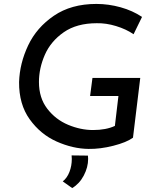

<svg xmlns="http://www.w3.org/2000/svg" viewBox="-20 -746 799 976"><path d="M430 11Q350 10 268 -26.5Q186 -63 131 -139.5Q76 -216 77 -329Q80 -424 123 -515Q166 -606 254 -666Q342 -726 470 -726Q532 -726 593 -709Q654 -692 702 -660L659 -572Q621 -598 570 -613.5Q519 -629 472 -628Q370 -628 304 -582Q238 -536 208 -467.5Q178 -399 178 -329Q178 -248 220.5 -193Q263 -138 326.5 -111.5Q390 -85 453 -85Q519 -85 564 -106L582 -258H438L450 -350H693L656 -46Q623 -22 556 -5Q489 12 430 11ZM299 176Q321 159 333 128Q345 97 345 62Q345 50 344 44L427 45Q428 50 428 62Q428 104 406 146Q384 188 347 210Z"/></svg>

Font: Josefin Sans
Style: Italic
Weight: 400
Italic angle: -7°
Designer: Santiago Orozco
Foundry: Typemade
Version: Version 2.000